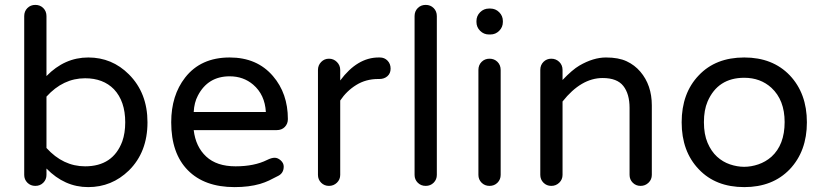

<svg xmlns="http://www.w3.org/2000/svg" viewBox="-20 -755 3367 785"><path d="M170 -444Q244 -520 341 -520Q438 -520 507 -451Q583 -375 583 -255Q583 -133 507 -58Q437 10 340.5 10Q244 10 170 -66V-40Q170 -21 157 -8Q144 5 124.5 5Q105 5 92 -8Q79 -21 79 -40V-689Q79 -709 92 -722Q105 -735 124.5 -735Q144 -735 157 -722Q170 -709 170 -689ZM170 -150Q238 -75 328 -75Q442 -75 480 -177Q492 -211 492 -255Q492 -341 446 -390Q402 -435 328 -435Q238 -435 170 -360Z M1072 -101Q1090 -110 1103 -110Q1116 -110 1128 -99Q1140 -88 1140 -74Q1140 -48 1118.5 -36.5Q1097 -25 1080 -17Q1063 -9 1043 -3Q998 10 939 10Q816 10 748 -59Q680 -128 680 -255Q680 -365 737 -438Q801 -520 919 -520Q1031 -520 1096 -444Q1157 -373 1157 -268Q1157 -249 1144.5 -236Q1132 -223 1111 -223H772Q780 -155 823 -115Q866 -75 943 -75Q1020 -75 1072 -101ZM919 -443Q830 -443 789 -364Q774 -336 772 -297H1067Q1063 -368 1015 -409Q975 -443 919 -443Z M1371 -426Q1441 -520 1528 -520H1533Q1552 -520 1564.5 -507Q1577 -494 1577 -474.5Q1577 -455 1564 -443.5Q1551 -432 1531 -432H1526Q1476 -432 1436.5 -407.5Q1397 -383 1371 -344V-40Q1371 -21 1357.5 -8Q1344 5 1325 5Q1306 5 1293 -8Q1280 -21 1280 -40V-469Q1280 -488 1293 -501.5Q1306 -515 1325 -515Q1344 -515 1357.5 -501.5Q1371 -488 1371 -469Z M1766 -689V-40Q1766 -21 1753 -8Q1740 5 1720.5 5Q1701 5 1688 -8Q1675 -21 1675 -40V-689Q1675 -709 1688 -722Q1701 -735 1720.5 -735Q1740 -735 1753 -722Q1766 -709 1766 -689Z M2027 -469V-40Q2027 -21 2014 -8Q2001 5 1981.5 5Q1962 5 1949 -8Q1936 -21 1936 -40V-469Q1936 -489 1949 -502Q1962 -515 1981.5 -515Q2001 -515 2014 -502Q2027 -489 2027 -469ZM2036 -665Q2036 -644 2021 -629Q2006 -614 1985 -614H1979Q1958 -614 1943 -629Q1928 -644 1928 -665V-669Q1928 -690 1943 -705Q1958 -720 1979 -720H1985Q2006 -720 2021 -705Q2036 -690 2036 -669Z M2444 -436Q2356 -436 2280 -340V-40Q2280 -21 2266.5 -8Q2253 5 2234 5Q2215 5 2202 -8Q2189 -21 2189 -40V-469Q2189 -489 2202 -502Q2215 -515 2234 -515Q2253 -515 2266.5 -502Q2280 -489 2280 -469V-428Q2320 -470 2349 -487Q2406 -520 2457.5 -520Q2509 -520 2542 -504.5Q2575 -489 2598 -462Q2645 -407 2645 -324V-40Q2645 -21 2631.5 -8Q2618 5 2599 5Q2580 5 2567 -8Q2554 -21 2554 -40V-314Q2554 -371 2528.5 -403.5Q2503 -436 2444 -436Z M3023 -520Q3139 -520 3209 -447Q3279 -373 3279 -255Q3279 -137 3209 -63Q3139 10 3023 10Q2906 10 2837 -63Q2767 -136 2767 -255Q2767 -374 2837 -447Q2906 -520 3023 -520ZM3134 -114Q3188 -163 3188 -256Q3188 -346 3134 -396Q3089 -437 3023 -437Q2915 -437 2873 -340Q2858 -305 2858 -255.5Q2858 -206 2873 -171Q2888 -136 2911.5 -114.5Q2935 -93 2964.5 -83Q2994 -73 3022.5 -73Q3051 -73 3080.5 -83Q3110 -93 3134 -114Z"/></svg>

Font: Varela Round
Style: Regular
Weight: 400
Designer: Joe Prince
Foundry: Joe Prince
Version: Version 1.000